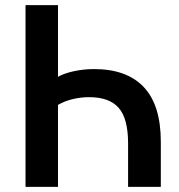

<svg xmlns="http://www.w3.org/2000/svg" viewBox="-20 -725 696 745"><path d="M79 0V-705H205V-427Q230 -441 268 -449Q306 -457 345 -457Q472 -457 538 -387Q604 -317 604 -175V0H477V-169Q477 -265 440.5 -306.5Q404 -348 326 -348Q294 -348 262.5 -340.5Q231 -333 205 -318V0Z"/></svg>

Font: Nunito Sans 10pt SemiCondensed
Style: Bold
Weight: 700
Width: 4
Designer: Vernon Adams
Foundry: Vernon Adams
Version: Version 3.101;gftools[0.9.27]